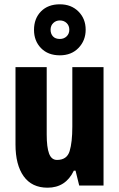

<svg xmlns="http://www.w3.org/2000/svg" viewBox="-20 -862 554 892"><path d="M461 -550V0H348L331 -69H323Q285 10 201 10Q128 10 90 -43Q52 -96 52 -191V-550H197V-237Q197 -178 208 -148.5Q219 -119 245 -119Q291 -119 303.5 -160Q316 -201 316 -274V-550ZM258 -605Q203 -605 170.5 -638.5Q138 -672 138 -723Q138 -776 170.5 -809Q203 -842 258 -842Q311 -842 344.5 -808.5Q378 -775 378 -724Q378 -674 345 -639.5Q312 -605 258 -605ZM258 -681Q277 -681 289.5 -693Q302 -705 302 -724Q302 -743 289.5 -755Q277 -767 258 -767Q240 -767 227.5 -755Q215 -743 215 -724Q215 -705 226 -693Q237 -681 258 -681Z"/></svg>

Font: Noto Sans Thai ExtCond ExtBd
Style: Regular
Weight: 800
Width: 2
Designer: Monotype Design Team
Foundry: Monotype Imaging Inc.
Version: Version 2.002; ttfautohint (v1.8.4.7-5d5b)